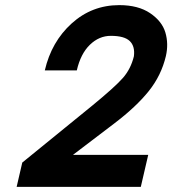

<svg xmlns="http://www.w3.org/2000/svg" viewBox="-20 -730 673 750"><path d="M559 -125 530 0H45L67 -95L341 -318Q430 -391 460.5 -426Q491 -461 503 -510Q508 -549 487 -569.5Q466 -590 413 -590Q367 -590 331 -555Q295 -520 280 -455H155Q181 -567 260 -638.5Q339 -710 446 -710Q520 -710 566.5 -678.5Q613 -647 626 -603Q639 -559 628 -511Q610 -435 561 -374Q512 -313 428 -249L265 -125Z"/></svg>

Font: Miedinger
Style: Bold-Italic
Weight: 700
Italic angle: -13°
Version: Version 001.000